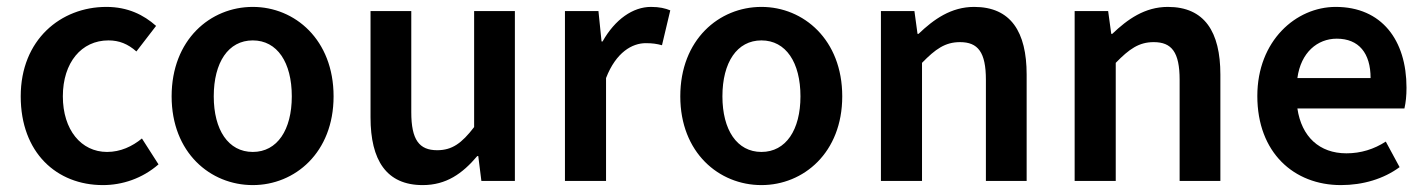

<svg xmlns="http://www.w3.org/2000/svg" viewBox="-20 -524 4129 556"><path d="M278 12C334 12 392 -7 439 -48L391 -123C363 -100 329 -84 290 -84C215 -84 162 -148 162 -245C162 -343 216 -407 294 -407C325 -407 350 -397 375 -375L432 -449C396 -481 350 -504 288 -504C156 -504 40 -409 40 -245C40 -82 144 12 278 12Z M712 12C834 12 946 -82 946 -245C946 -409 834 -504 712 -504C589 -504 477 -409 477 -245C477 -82 589 12 712 12ZM712 -84C641 -84 599 -148 599 -245C599 -343 641 -407 712 -407C783 -407 825 -343 825 -245C825 -148 783 -84 712 -84Z M1204 12C1272 12 1319 -21 1362 -72H1365L1374 0H1471V-492H1353V-156C1317 -109 1289 -89 1246 -89C1194 -89 1171 -119 1171 -199V-492H1053V-184C1053 -60 1099 12 1204 12Z M1616 0H1735V-298C1764 -373 1811 -399 1850 -399C1870 -399 1882 -397 1897 -393L1921 -494C1906 -500 1890 -504 1865 -504C1813 -504 1761 -468 1725 -404H1722L1713 -492H1616Z M2185 12C2307 12 2419 -82 2419 -245C2419 -409 2307 -504 2185 -504C2062 -504 1950 -409 1950 -245C1950 -82 2062 12 2185 12ZM2185 -84C2114 -84 2072 -148 2072 -245C2072 -343 2114 -407 2185 -407C2256 -407 2298 -343 2298 -245C2298 -148 2256 -84 2185 -84Z M2531 0H2650V-342C2689 -382 2717 -402 2760 -402C2812 -402 2835 -373 2835 -293V0H2953V-308C2953 -432 2907 -504 2801 -504C2734 -504 2684 -468 2640 -426H2637L2628 -492H2531Z M3092 0H3211V-342C3250 -382 3278 -402 3321 -402C3373 -402 3396 -373 3396 -293V0H3514V-308C3514 -432 3468 -504 3362 -504C3295 -504 3245 -468 3201 -426H3198L3189 -492H3092Z M3863 12C3927 12 3987 -6 4033 -40L3993 -114C3959 -92 3921 -80 3879 -80C3801 -80 3749 -128 3737 -210H4047C4051 -228 4053 -246 4053 -270C4053 -408 3981 -504 3848 -504C3733 -504 3621 -406 3621 -246C3621 -82 3727 12 3863 12ZM3737 -298C3747 -372 3795 -412 3851 -412C3915 -412 3949 -370 3949 -298Z"/></svg>

Font: Source Sans Pro Semibold
Style: Regular
Weight: 600
Designer: Paul D. Hunt
Foundry: Adobe Systems Incorporated
Version: Version 3.006;hotconv 1.0.111;makeotfexe 2.5.65597